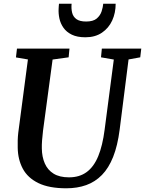

<svg xmlns="http://www.w3.org/2000/svg" viewBox="-20 -1005 782 1035"><path d="M673 -684.5 625 -306Q614 -220 590 -159.5Q566 -99 529.5 -61.8Q493 -24.5 444.8 -7.2Q396.5 10 337.5 10Q244.5 10 187 -18Q129.5 -46 103 -95.5Q76.5 -145 75.5 -208.5Q75 -227.5 75.5 -248Q76 -268.5 78.5 -290L130.5 -684.5L66 -695.5L71.5 -743H354.5L350 -696L263.5 -684L212 -301Q208.5 -273 206.8 -248.5Q205 -224 205.5 -205Q206 -159.5 221.5 -124Q237 -88.5 269 -68.8Q301 -49 352 -49Q408.5 -49 447.2 -77.5Q486 -106 509.5 -163Q533 -220 544 -306L593.5 -684L524.5 -696L529 -743H741.5L736 -696ZM440.5 -804Q396 -804 367 -818.2Q338 -832.5 322 -855.5Q306 -878.5 300.2 -905.5Q294.5 -932.5 296 -958Q296.5 -965 296.8 -971.8Q297 -978.5 298 -985H366Q363.5 -958.5 368.8 -936.8Q374 -915 391.8 -902Q409.5 -889 444.5 -889Q482.5 -889 501.5 -905.2Q520.5 -921.5 527.8 -944Q535 -966.5 536.5 -985H603.5Q603.5 -935.5 584.8 -894.5Q566 -853.5 529.5 -828.8Q493 -804 440.5 -804Z"/></svg>

Font: Merriweather SemiBold
Style: Italic
Weight: 600
Italic angle: -7.8°
Version: Version 2.101